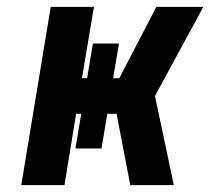

<svg xmlns="http://www.w3.org/2000/svg" viewBox="-20 -540 640 560"><path d="M360 0 320 -208H293L276 -107H200L217 -208H202L168 0H42L128 -520H254L219 -312H234L251 -413H327L310 -312H328L436 -520H573L432 -260L487 0Z"/></svg>

Font: Iosevka Aile Extrabold Oblique
Style: Regular
Weight: 800
Italic angle: -9°
Designer: Belleve Invis
Foundry: Belleve Invis
Version: Version 31.1.0; ttfautohint (v1.8.4)